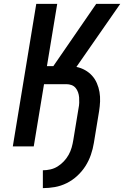

<svg xmlns="http://www.w3.org/2000/svg" viewBox="-20 -755 640 990"><path d="M201 215V123Q220 123 240 118.5Q260 114 277.5 103Q295 92 309.5 76.5Q324 61 334 43Q344 25 349.5 5.5Q355 -14 358 -33L385 -197Q388 -211 388.5 -225Q389 -239 388 -252.5Q387 -266 382.5 -279Q378 -292 369.5 -302Q361 -312 348.5 -316.5Q336 -321 322 -321H207L154 0H46L167 -735H275L222 -414H255L476 -735H600L374 -410Q398 -405 418.5 -393.5Q439 -382 454.5 -365Q470 -348 479.5 -326Q489 -304 493 -280.5Q497 -257 496 -232Q495 -207 491 -182L464 -18Q459 13 448.5 43.5Q438 74 420.5 101.5Q403 129 378 152Q353 175 323.5 189.5Q294 204 263 209.5Q232 215 201 215Z"/></svg>

Font: Iosevka Aile Semibold
Style: Italic
Weight: 600
Italic angle: -9°
Designer: Belleve Invis
Foundry: Belleve Invis
Version: Version 31.1.0; ttfautohint (v1.8.4)